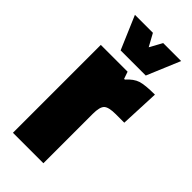

<svg xmlns="http://www.w3.org/2000/svg" viewBox="-214 -697 740 740"><g transform="rotate(45 156.5 -327.0)"><path d="M196 -269V0H30V-479H176L186 -450H190Q213 -476 236.5 -483.5Q260 -491 313 -491L306 -331H260Q221 -331 208.5 -319Q196 -307 196 -269ZM99 -518 41 -654H139L167 -603L195 -654H293L236 -518Z"/></g></svg>

Font: Passion One
Style: Regular
Weight: 400
Designer: Alejandro Lo Celso
Foundry: Fontstage
Version: Version 1.001